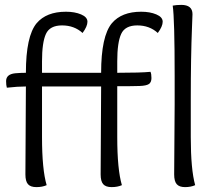

<svg xmlns="http://www.w3.org/2000/svg" viewBox="-20 -763 879 786"><path d="M693 -49 695 -335V-451Q695 -687 687 -740Q703 -743 722 -743Q768 -743 768 -705Q768 -701 766 -652Q761 -528 761 -358V-202Q761 -69 779 -5Q761 3 737.5 3Q714 3 703.5 -9Q693 -21 693 -49ZM392 -49 394 -409H152V-202Q152 -69 171 -5Q153 3 129 3Q105 3 94.5 -9Q84 -21 84 -49L86 -409Q53 -409 8 -404Q5 -414 5 -431Q5 -459 42 -463Q64 -465 86 -465Q86 -615 130 -668Q170 -715 250 -715Q286 -715 312 -704Q338 -693 338 -674Q338 -655 318 -628Q284 -659 234 -659Q184 -659 168 -624Q152 -589 152 -512V-465H394Q394 -615 438 -668Q478 -715 558 -715Q594 -715 620 -704Q646 -693 646 -674Q646 -655 626 -628Q592 -659 542 -659Q492 -659 476 -624Q460 -589 460 -512V-465Q557 -465 596 -469Q600 -461 600 -443.5Q600 -426 589.5 -419Q579 -412 551.5 -411Q524 -410 460 -410V-202Q460 -69 479 -5Q461 3 437 3Q413 3 402.5 -9Q392 -21 392 -49Z"/></svg>

Font: Overlock Mod
Style: Regular
Weight: 400
Designer: Dario Muhafara
Foundry: Dario Manuel Muhafara
Version: Version 1.001